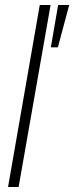

<svg xmlns="http://www.w3.org/2000/svg" viewBox="-20 -743 295 763"><path d="M12 0 138 -723H181L54 0ZM182 -555 211 -723H255L210 -555Z"/></svg>

Font: Archivo ExtraCondensed Thin
Style: Italic
Weight: 250
Width: 2
Italic angle: -10°
Designer: Hector Gatti
Foundry: Omnibus-Type
Version: Version 2.001